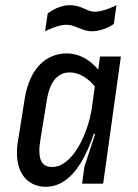

<svg xmlns="http://www.w3.org/2000/svg" viewBox="-20 -705 530 737"><path d="M49 -164C46 -148 45 -132 45 -118C45 -33 92 12 156 12C228 12 292 -48 340 -191L343 -192L345 -190L304 -65L295 0H376L444 -488H364L357 -438C325 -476 283 -500 237 -500C158 -500 94 -444 75 -327ZM180 -64C150 -64 131 -80 131 -127C131 -140 133 -156 136 -175L160 -322C172 -396 204 -427 248 -427C282 -427 318 -406 344 -373L332 -287C318 -195 260 -64 180 -64ZM417 -613 427 -685C427 -685 378 -660 345 -660C311 -660 297 -685 247 -685C201 -685 163 -653 163 -653L153 -585C153 -585 201 -610 234 -610C271 -610 293 -585 333 -585C379 -585 417 -613 417 -613Z"/></svg>

Font: Ropa Sans
Style: Italic
Weight: 400
Designer: Botio Nikoltchev
Foundry: Botjo Nikoltchev
Version: Version 1.002